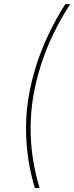

<svg xmlns="http://www.w3.org/2000/svg" viewBox="-20 -782 367 949"><path d="M122.1 -306.6Q135.3 -383.8 159.9 -460.9Q184.6 -538.1 220.7 -613.8Q256.8 -689.5 302.7 -761.7H327.1Q279.3 -688.5 242.9 -612.5Q206.5 -536.6 182.1 -459.7Q157.7 -382.8 144.5 -306.6Q131.8 -230 131.3 -153.3Q130.9 -76.7 142.1 -1.2Q153.3 74.2 175.8 147.5H152.3Q119.1 38.1 111.1 -77.4Q103 -192.9 122.1 -306.6Z"/></svg>

Font: Inter Tight Thin
Style: Italic
Weight: 250
Italic angle: -9.39999°
Designer: Rasmus Andersson
Foundry: rsms
Version: Version 3.004